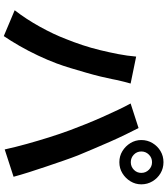

<svg xmlns="http://www.w3.org/2000/svg" viewBox="47 -926 905 1040"><g transform="rotate(90 500.0 -406.5)"><path d="M801 -719Q801 -695 818 -678.5Q835 -662 859 -662Q883 -662 900 -678.5Q917 -695 917 -719Q917 -743 900 -760Q883 -777 859 -777Q835 -777 818 -760Q801 -743 801 -719ZM739 -719Q739 -752 755.5 -779.5Q772 -807 799 -823Q826 -839 859 -839Q892 -839 919 -823Q946 -807 962.5 -779.5Q979 -752 979 -719Q979 -687 962.5 -660Q946 -633 919 -616.5Q892 -600 859 -600Q826 -600 799 -616.5Q772 -633 755.5 -660Q739 -687 739 -719ZM192 -311Q209 -353 224.5 -399.5Q240 -446 252 -495.5Q264 -545 273.5 -594Q283 -643 287 -691L433 -661Q429 -647 424 -628Q419 -609 415 -591Q411 -573 409 -561Q404 -535 395 -498Q386 -461 374 -419.5Q362 -378 349.5 -336.5Q337 -295 324 -260Q306 -212 281.5 -160Q257 -108 229.5 -60Q202 -12 176 26L36 -33Q84 -95 125.5 -170Q167 -245 192 -311ZM686 -332Q671 -372 653 -417Q635 -462 615 -507Q595 -552 576 -592Q557 -632 541 -661L674 -704Q689 -675 709 -634Q729 -593 749 -547.5Q769 -502 788 -457Q807 -412 822 -376Q835 -343 850.5 -298Q866 -253 882.5 -204.5Q899 -156 913.5 -110Q928 -64 938 -27L790 21Q777 -38 760 -99Q743 -160 724.5 -219Q706 -278 686 -332Z"/></g></svg>

Font: Noto Sans JP Thin
Style: Bold
Weight: 700
Version: Version 2.004-H2;hotconv 1.0.118;makeotfexe 2.5.65603